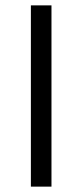

<svg xmlns="http://www.w3.org/2000/svg" viewBox="-20 -695 307 715"><path d="M95 0V-675H171.7V0Z"/></svg>

Font: Funnel Sans Light
Style: Regular
Weight: 300
Designer: NORD ID, Kristian Moeller
Foundry: Dicotype
Version: Version 1.000